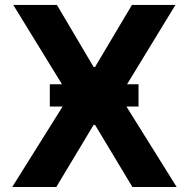

<svg xmlns="http://www.w3.org/2000/svg" viewBox="-20 -747 754 767"><path d="M204.9 0 354 -248.2H359.7L508.9 0H685.7L485.1 -321.4H533.4V-410.5H487.6L680.8 -727.3H507.1L359.7 -479.4H354L207.4 -727.3H33L227.6 -410.5H179V-321.4H230.1L28.8 0Z"/></svg>

Font: Inter-Hewn
Style: Bold
Weight: 700
Designer: Rasmus Andersson
Foundry: rsms
Version: Version 3.012;git-f93a4a705